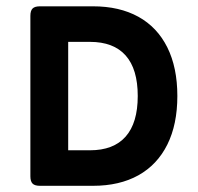

<svg xmlns="http://www.w3.org/2000/svg" viewBox="-20 -600 640 620"><path d="M552.7 -290Q552.7 -198.2 520.3 -133.1Q487.8 -67.9 426.8 -33.9Q365.7 0 280.3 0H108.9Q92.3 0 85.2 -7.1Q78.1 -14.2 78.1 -30.8V-548.8Q78.1 -565.4 85.2 -572.5Q92.3 -579.6 108.9 -579.6H280.3Q365.7 -579.6 426.8 -545.9Q487.8 -512.2 520.3 -447Q552.7 -381.8 552.7 -290ZM200.2 -464.8V-114.7H270.5Q346.7 -114.7 385.7 -158.9Q424.8 -203.1 424.8 -290Q424.8 -377 385.7 -420.9Q346.7 -464.8 270.5 -464.8Z"/></svg>

Font: Courier Prime Sans
Style: Bold
Weight: 700
Designer: Alan Dague-Greene
Foundry: Quote-Unquote Apps
Version: Version 3.020